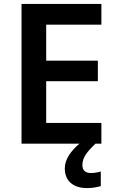

<svg xmlns="http://www.w3.org/2000/svg" viewBox="-20 -734 594 981"><path d="M401 109C401 72 423 43 468 0H498V-106H216V-319H480V-424H216V-608H498V-714H90V0H386C342 37 311 81 311 126C311 189 352 227 425 227C455 227 475 222 495 217V142C483 146 464 150 444 150C417 150 401 137 401 109Z"/></svg>

Font: Noto Sans Syriac SemiBold
Style: Regular
Weight: 600
Designer: Patrick Giasson and the Monotype Design Team
Foundry: Monotype Imaging Inc.
Version: Version 3.000